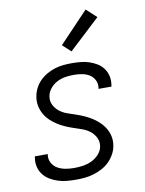

<svg xmlns="http://www.w3.org/2000/svg" viewBox="-86 -823 672 891"><g transform="rotate(-10 250.0 -377.0)"><path d="M200 8Q178 8 156.5 6Q135 4 115 -2.5Q95 -9 77.5 -19.5Q60 -30 47.5 -46Q35 -62 30 -83Q25 -104 29 -126L30 -132H91L90 -129Q87 -108 96.5 -90.5Q106 -73 123 -63.5Q140 -54 159.5 -50.5Q179 -47 200 -47Q221 -47 241.5 -50Q262 -53 282 -62Q302 -71 317.5 -88Q333 -105 336 -125Q340 -147 330.5 -166Q321 -185 305 -197.5Q289 -210 269.5 -217Q250 -224 230 -230.5Q210 -237 191 -245.5Q172 -254 155 -265Q138 -276 123.5 -290Q109 -304 99 -322Q89 -340 85 -361Q81 -382 85 -404Q88 -423 97.5 -442Q107 -461 122 -476Q137 -491 155.5 -501.5Q174 -512 193.5 -518Q213 -524 233 -526Q253 -528 273 -528Q294 -528 315 -526Q336 -524 355.5 -517.5Q375 -511 392 -500.5Q409 -490 420.5 -474Q432 -458 436.5 -437.5Q441 -417 437 -395L436 -389H375L376 -393Q379 -413 370.5 -430Q362 -447 346.5 -456.5Q331 -466 312 -469.5Q293 -473 273 -473Q253 -473 233.5 -470Q214 -467 195 -457.5Q176 -448 162 -431Q148 -414 145 -395Q141 -373 150.5 -354Q160 -335 176 -322.5Q192 -310 212 -303Q232 -296 251.5 -289.5Q271 -283 290 -274.5Q309 -266 326 -255Q343 -244 357.5 -230Q372 -216 382.5 -198Q393 -180 397 -159.5Q401 -139 397 -117Q394 -97 383 -77.5Q372 -58 356.5 -43Q341 -28 321.5 -18Q302 -8 282 -2Q262 4 241 6Q220 8 200 8ZM282 -582 243 -618 380 -762 428 -718Z"/></g></svg>

Font: Iosevka SS18 Light
Style: Italic
Weight: 300
Italic angle: -9°
Monospace: yes
Designer: Belleve Invis
Foundry: Belleve Invis
Version: Version 25.1.1; ttfautohint (v1.8.4)